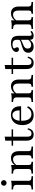

<svg xmlns="http://www.w3.org/2000/svg" viewBox="1500 -2158 670 3709"><g transform="rotate(-90 1834.5 -304.0)"><path d="M29 0V-29Q79 -29.8 98.4 -42.3Q117.7 -54.8 117.7 -87.1V-315.3Q117.7 -352.4 98.4 -368.5Q79 -384.7 29 -386.3V-415.3Q45.2 -414.5 62.1 -413.7Q79 -412.9 96.8 -412.9Q125 -412.9 150 -415.7Q175 -418.5 196 -424.2V-87.1Q196 -54 215.7 -41.9Q235.5 -29.8 284.7 -29V0Q272.6 -0.8 251.6 -1.2Q230.6 -1.6 206 -2.4Q181.5 -3.2 157.3 -3.2Q121 -3.2 84.3 -2Q47.6 -0.8 29 0ZM154.8 -511.3Q133.1 -511.3 116.9 -526.6Q100.8 -541.9 100.8 -565.3Q100.8 -587.9 116.5 -603.2Q132.3 -618.5 154.8 -618.5Q176.6 -618.5 192.7 -603.2Q208.9 -587.9 208.9 -565.3Q208.9 -542.7 192.7 -527Q176.6 -511.3 154.8 -511.3Z M629 0V-29Q664.5 -30.6 677.4 -43.1Q690.3 -55.6 690.3 -87.1V-279Q690.3 -332.3 669.8 -359.3Q649.2 -386.3 608.1 -386.3Q575.8 -386.3 547.2 -368.1Q518.5 -350 496.8 -314.5L498.4 -347.6Q517.7 -384.7 554.8 -405.6Q591.9 -426.6 637.1 -426.6Q700.8 -426.6 734.7 -386.7Q768.5 -346.8 768.5 -272.6V-87.1Q768.5 -55.6 787.9 -43.1Q807.3 -30.6 857.3 -29V0Q845.2 -0.8 824.2 -1.2Q803.2 -1.6 778.2 -2.4Q753.2 -3.2 730.6 -3.2Q700.8 -3.2 672.2 -2Q643.5 -0.8 629 0ZM334.7 0V-29Q385.5 -30.6 404.4 -42.7Q423.4 -54.8 423.4 -87.1V-315.3Q423.4 -353.2 403.6 -369Q383.9 -384.7 334.7 -386.3V-415.3Q350.8 -414.5 367.7 -413.7Q384.7 -412.9 402.4 -412.9Q429.8 -412.9 454.8 -415.7Q479.8 -418.5 501.6 -424.2V-87.1Q501.6 -54.8 514.9 -42.7Q528.2 -30.6 562.9 -29V0Q544.4 -0.8 517.3 -2Q490.3 -3.2 462.1 -3.2Q429 -3.2 394.4 -2Q359.7 -0.8 334.7 0Z M1091.1 11.3Q1030.6 11.3 1000.8 -23.8Q971 -58.9 971 -129.8V-385.5H875V-414.5H971V-537.9Q993.5 -538.7 1012.9 -541.5Q1032.3 -544.4 1048.4 -549.2V-414.5H1188.7V-385.5H1048.4V-104.8Q1048.4 -66.9 1063.3 -48.4Q1078.2 -29.8 1109.7 -29.8Q1139.5 -29.8 1158.9 -49.2Q1178.2 -68.5 1187.9 -105.6L1211.3 -98.4Q1198.4 -42.7 1169.4 -15.7Q1140.3 11.3 1091.1 11.3Z M1462.9 11.3Q1404.8 11.3 1361.7 -14.9Q1318.5 -41.1 1295.2 -90.3Q1271.8 -139.5 1271.8 -206.5Q1271.8 -274.2 1295.6 -323.4Q1319.4 -372.6 1363.3 -399.6Q1407.3 -426.6 1468.5 -426.6Q1521 -426.6 1558.9 -406.5Q1596.8 -386.3 1617.3 -343.1Q1637.9 -300 1636.3 -230.6H1323.4L1322.6 -259.7H1555.6Q1557.3 -299.2 1547.6 -330.2Q1537.9 -361.3 1517.3 -379.8Q1496.8 -398.4 1464.5 -398.4Q1423.4 -398.4 1392.3 -362.9Q1361.3 -327.4 1355.6 -252.4L1357.3 -250.8Q1356.5 -241.9 1356 -232.3Q1355.6 -222.6 1355.6 -212.1Q1355.6 -125.8 1388.7 -78.6Q1421.8 -31.5 1484.7 -31.5Q1525 -31.5 1557.3 -51.6Q1589.5 -71.8 1609.7 -114.5L1636.3 -99.2Q1615.3 -47.6 1569.8 -18.1Q1524.2 11.3 1462.9 11.3Z M2012.9 0V-29Q2048.4 -30.6 2061.3 -43.1Q2074.2 -55.6 2074.2 -87.1V-279Q2074.2 -332.3 2053.6 -359.3Q2033.1 -386.3 1991.9 -386.3Q1959.7 -386.3 1931 -368.1Q1902.4 -350 1880.6 -314.5L1882.3 -347.6Q1901.6 -384.7 1938.7 -405.6Q1975.8 -426.6 2021 -426.6Q2084.7 -426.6 2118.5 -386.7Q2152.4 -346.8 2152.4 -272.6V-87.1Q2152.4 -55.6 2171.8 -43.1Q2191.1 -30.6 2241.1 -29V0Q2229 -0.8 2208.1 -1.2Q2187.1 -1.6 2162.1 -2.4Q2137.1 -3.2 2114.5 -3.2Q2084.7 -3.2 2056 -2Q2027.4 -0.8 2012.9 0ZM1718.5 0V-29Q1769.4 -30.6 1788.3 -42.7Q1807.3 -54.8 1807.3 -87.1V-315.3Q1807.3 -353.2 1787.5 -369Q1767.7 -384.7 1718.5 -386.3V-415.3Q1734.7 -414.5 1751.6 -413.7Q1768.5 -412.9 1786.3 -412.9Q1813.7 -412.9 1838.7 -415.7Q1863.7 -418.5 1885.5 -424.2V-87.1Q1885.5 -54.8 1898.8 -42.7Q1912.1 -30.6 1946.8 -29V0Q1928.2 -0.8 1901.2 -2Q1874.2 -3.2 1846 -3.2Q1812.9 -3.2 1778.2 -2Q1743.5 -0.8 1718.5 0Z M2475 11.3Q2414.5 11.3 2384.7 -23.8Q2354.8 -58.9 2354.8 -129.8V-385.5H2258.9V-414.5H2354.8V-537.9Q2377.4 -538.7 2396.8 -541.5Q2416.1 -544.4 2432.3 -549.2V-414.5H2572.6V-385.5H2432.3V-104.8Q2432.3 -66.9 2447.2 -48.4Q2462.1 -29.8 2493.5 -29.8Q2523.4 -29.8 2542.7 -49.2Q2562.1 -68.5 2571.8 -105.6L2595.2 -98.4Q2582.3 -42.7 2553.2 -15.7Q2524.2 11.3 2475 11.3Z M2787.9 11.3Q2733.1 11.3 2701.2 -16.9Q2669.4 -45.2 2669.4 -93.5Q2669.4 -131.5 2687.5 -154.8Q2705.6 -178.2 2733.9 -191.9Q2762.1 -205.6 2794 -214.9Q2825.8 -224.2 2854.4 -231.9Q2883.1 -239.5 2901.2 -250.4Q2919.4 -261.3 2919.4 -279V-318.5Q2919.4 -357.3 2896.8 -377Q2874.2 -396.8 2829.8 -396.8Q2797.6 -396.8 2775.8 -387.5Q2754 -378.2 2754 -365.3Q2754 -357.3 2759.7 -348.4Q2765.3 -339.5 2770.6 -329.4Q2775.8 -319.4 2775.8 -307.3Q2775.8 -291.9 2764.5 -282.3Q2753.2 -272.6 2733.9 -272.6Q2712.1 -272.6 2698.4 -286.7Q2684.7 -300.8 2684.7 -324.2Q2684.7 -353.2 2707.3 -376.6Q2729.8 -400 2768.1 -413.3Q2806.5 -426.6 2854.8 -426.6Q2904.8 -426.6 2936.3 -411.3Q2967.7 -396 2982.3 -363.7Q2996.8 -331.5 2996.8 -279.8V-64.5Q2996.8 -45.2 3003.2 -36.3Q3009.7 -27.4 3023.4 -27.4Q3037.1 -27.4 3050.8 -34.3Q3064.5 -41.1 3077.4 -50.8L3091.1 -26.6Q3071 -8.1 3048.4 1.6Q3025.8 11.3 2996 11.3Q2918.5 11.3 2919.4 -59.7Q2895.2 -24.2 2862.5 -6.5Q2829.8 11.3 2787.9 11.3ZM2819.4 -36.3Q2848.4 -36.3 2874.2 -50.4Q2900 -64.5 2919.4 -91.9V-239.5Q2911.3 -226.6 2891.5 -217.3Q2871.8 -208.1 2848 -199.6Q2824.2 -191.1 2801.6 -179.8Q2779 -168.5 2764.5 -150.4Q2750 -132.3 2750 -104Q2750 -71.8 2768.5 -54Q2787.1 -36.3 2819.4 -36.3Z M3423.4 0V-29Q3458.9 -30.6 3471.8 -43.1Q3484.7 -55.6 3484.7 -87.1V-279Q3484.7 -332.3 3464.1 -359.3Q3443.5 -386.3 3402.4 -386.3Q3370.2 -386.3 3341.5 -368.1Q3312.9 -350 3291.1 -314.5L3292.7 -347.6Q3312.1 -384.7 3349.2 -405.6Q3386.3 -426.6 3431.5 -426.6Q3495.2 -426.6 3529 -386.7Q3562.9 -346.8 3562.9 -272.6V-87.1Q3562.9 -55.6 3582.3 -43.1Q3601.6 -30.6 3651.6 -29V0Q3639.5 -0.8 3618.5 -1.2Q3597.6 -1.6 3572.6 -2.4Q3547.6 -3.2 3525 -3.2Q3495.2 -3.2 3466.5 -2Q3437.9 -0.8 3423.4 0ZM3129 0V-29Q3179.8 -30.6 3198.8 -42.7Q3217.7 -54.8 3217.7 -87.1V-315.3Q3217.7 -353.2 3198 -369Q3178.2 -384.7 3129 -386.3V-415.3Q3145.2 -414.5 3162.1 -413.7Q3179 -412.9 3196.8 -412.9Q3224.2 -412.9 3249.2 -415.7Q3274.2 -418.5 3296 -424.2V-87.1Q3296 -54.8 3309.3 -42.7Q3322.6 -30.6 3357.3 -29V0Q3338.7 -0.8 3311.7 -2Q3284.7 -3.2 3256.5 -3.2Q3223.4 -3.2 3188.7 -2Q3154 -0.8 3129 0Z"/></g></svg>

Font: Playfair
Style: Regular
Weight: 400
Designer: Claus Eggers Sørensen
Foundry: Claus Eggers Sørensen
Version: Version 2.001;gftools[0.9.30]